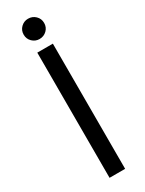

<svg xmlns="http://www.w3.org/2000/svg" viewBox="-218 -855 670 886"><g transform="rotate(-30 117.5 -412.0)"><path d="M76 0V-667H159V0ZM117 -716Q95 -716 79 -731.5Q63 -747 63 -770Q63 -793 79 -808.5Q95 -824 117 -824Q140 -824 156 -808.5Q172 -793 172 -770Q172 -747 156 -731.5Q140 -716 117 -716Z"/></g></svg>

Font: Epunda Sans
Style: Regular
Weight: 400
Designer: Simon Atzbach
Foundry: typofactur
Version: Version 2.204; ttfautohint (v1.8.4.7-5d5b)